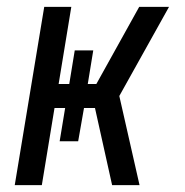

<svg xmlns="http://www.w3.org/2000/svg" viewBox="-20 -540 540 560"><path d="M23 0 109 -520H188L151 -295H182L198 -393H252L236 -295H261L386 -520H473L328 -260L387 0H307L257 -225H225L208 -128H154L170 -225H139L102 0Z"/></svg>

Font: Iosevka SS04 Oblique
Style: Regular
Weight: 400
Italic angle: -9°
Monospace: yes
Designer: Belleve Invis
Foundry: Belleve Invis
Version: Version 19.0.0; ttfautohint (v1.8.4)